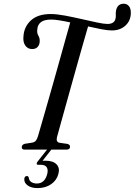

<svg xmlns="http://www.w3.org/2000/svg" viewBox="-20 -784 706 1006"><path d="M278.5 -65Q272.5 -40 291.5 -36L333.5 -30Q347 -26 347 -15.5Q347 0 328 0H109.5Q93.5 0 94 -13.5Q94.5 -26 109.5 -30.5L148 -36.5Q161 -39 167.5 -46.5Q174 -54 179 -70.5Q186 -95 198.8 -138.8Q211.5 -182.5 227.5 -238.5Q243.5 -294.5 260.8 -355.5Q278 -416.5 294.5 -475.5Q311 -534.5 324.8 -584.2Q338.5 -634 348 -666.5Q318.5 -673 292.5 -677.2Q266.5 -681.5 248.5 -681.5Q211.5 -681.5 194.2 -667.8Q177 -654 175.5 -630.5Q172.5 -611 180.8 -597.8Q189 -584.5 188 -566.5Q187.5 -549.5 177 -538Q166.5 -526.5 147 -527Q125 -527.5 112.2 -545.8Q99.5 -564 103 -595Q106.5 -645 142.8 -677.8Q179 -710.5 246 -710.5Q276.5 -710.5 319.5 -702.5Q362.5 -694.5 407.2 -684.2Q452 -674 488.5 -666.2Q525 -658.5 542.5 -658.5Q577.5 -658.5 584.5 -683.5Q587.5 -693.5 586.8 -704Q586 -714.5 587.5 -726Q594 -764.5 628.5 -764.5Q645 -764.5 655.5 -752Q666 -739.5 665.5 -715Q664.5 -674.5 636.8 -649.5Q609 -624.5 566 -624.5Q544.5 -624.5 511.5 -630.8Q478.5 -637 441.5 -645.5Q429 -603 411 -539.8Q393 -476.5 373 -405Q353 -333.5 334 -265.2Q315 -197 300.2 -143.8Q285.5 -90.5 278.5 -65ZM230 -4.5H252.5L203 58.5Q209.5 58 217.5 58Q258 58 276.2 77Q294.5 96 286 127Q277.5 160.5 248 181Q218.5 201.5 177 201.5Q143 201.5 124 187Q105 172.5 107.5 151.5Q109.5 139 120 138.5Q127.5 137.5 130.5 146Q132.5 163 144.5 170.2Q156.5 177.5 173 177.5Q214.5 177.5 227.5 127.5Q233 105.5 224.8 92.5Q216.5 79.5 194 79.5H180.5Q173 79.5 172.2 74.5Q171.5 69.5 177 62.5Z"/></svg>

Font: Fraunces 144pt S050
Style: Italic
Weight: 400
Italic angle: -16°
Version: Version 1.000; ttfautohint (v1.8.3)